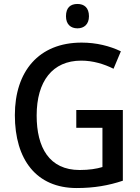

<svg xmlns="http://www.w3.org/2000/svg" viewBox="-20 -939 705 969"><path d="M371 -919C336 -919 313 -901 313 -857C313 -816 337 -796 371 -796C404 -796 429 -816 429 -857C429 -900 405 -919 371 -919ZM365 -384V-294H497V-96C467 -87 430 -81 382 -81C229 -81 165 -194 165 -356C165 -529 245 -633 390 -633C449 -633 505 -616 553 -592L590 -680C534 -707 466 -724 392 -724C175 -724 55 -578 55 -358C55 -133 164 10 367 10C455 10 529 -3 600 -27V-384Z"/></svg>

Font: Noto Sans Lao Looped SemiCondensed Medium
Style: Regular
Weight: 500
Width: 4
Designer: Mark Frömberg, Ben Mitchell
Foundry: The Fontpad Ltd
Version: Version 1.002